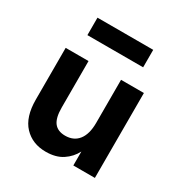

<svg xmlns="http://www.w3.org/2000/svg" viewBox="-157 -769 848 895"><g transform="rotate(30 267.0 -322.0)"><path d="M214 9Q142 9 97.5 -38Q53 -85 53 -179V-457H176V-207Q176 -151 195.5 -126Q215 -101 255 -101Q301 -101 326 -133Q351 -165 351 -225V-457H474V0H358V-75Q339 -38 303.5 -14.5Q268 9 214 9ZM411 -559H111V-653H411Z"/></g></svg>

Font: Tilda Sans Bold
Style: Regular
Weight: 700
Designer: ParaType Ltd
Foundry: ParaType Ltd
Version: Version 1.009